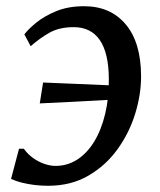

<svg xmlns="http://www.w3.org/2000/svg" viewBox="-20 -588 514 618"><path d="M250.6 -568Q335.5 -568 384.5 -509.8Q433.6 -451.7 434.1 -343.8Q434.4 -285.4 415.6 -223.5Q396.8 -161.5 359 -108.7Q321.3 -55.8 265 -22.9Q208.8 10 134.4 10Q114.1 10 92.2 7.5Q70.3 4.9 50.5 0Q30.7 -5 15.6 -12.2L41.2 -109.2H56.7Q69.1 -91.9 86.4 -79.5Q103.7 -67.1 122.7 -60.6Q141.8 -54 158.7 -54Q197 -54 228.6 -74.4Q260.2 -94.7 283.2 -132.2Q306.1 -169.7 318.5 -221.4Q330.9 -273.1 330.3 -335.3Q329.7 -417.8 301.1 -459.2Q272.5 -500.6 217.4 -500.6Q171.4 -500.6 140.1 -483.2Q108.9 -465.8 78.7 -439.3L58.4 -477.4Q70.8 -493.9 96.7 -515.1Q122.7 -536.3 161.3 -552.2Q199.9 -568 250.6 -568ZM108 -255.2 118.7 -322.4Q175.8 -319.9 229.9 -317.8Q284.1 -315.6 346.3 -312.8L338.6 -267.1Q276.5 -263.7 219.8 -260.6Q163.1 -257.5 108 -255.2Z"/></svg>

Font: Merriweather Light
Style: Italic
Weight: 300
Italic angle: -7.8°
Designer: Eben Sorkin
Foundry: Eben Sorkin
Version: Version 2.101